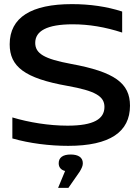

<svg xmlns="http://www.w3.org/2000/svg" viewBox="-20 -699 678 932"><path d="M573 -541V-643C499 -667 417 -679 329 -679C133 -679 27 -615 27 -484C27 -376 99 -319 308 -282C442 -258 487 -232 487 -180C487 -122 436 -89 308 -89C217 -89 120 -105 40 -129V-27C124 -3 221 9 311 9C514 9 611 -59 611 -186C611 -295 537 -350 324 -389C195 -413 151 -439 151 -491C151 -548 207 -581 333 -581C411 -581 490 -568 573 -541ZM262 213H312L367 134C377 117 382 106 382 94V93C382 66 361 51 323 51C285 51 265 66 265 93V94C265 113 276 126 296 131Z"/></svg>

Font: LT Wave Medium
Style: Regular
Weight: 500
Designer: Daniel Lyons
Version: Version 2.5 (Glyphs App)